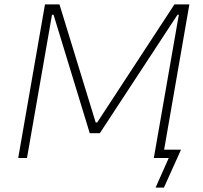

<svg xmlns="http://www.w3.org/2000/svg" viewBox="-20 -720 924 875"><path d="M63 0H103L217 -653H224L389 -113H435L789 -653H795L681 0H749L689 135H727L805 -38H728L843 -700H775L423 -162H416L251 -700H185Z"/></svg>

Font: Fixel Display 20240404 ExLight
Style: Italic
Weight: 200
Italic angle: -10°
Designer: AlfaBravo + MacPaw
Foundry: Kyrylo Tkachov, Marchela Mozhyna, Serhii Makarenko, Maria Weinstein, Zakhar Kryvoshyya
Version: Version 1.211;Glyphs 3.2 (3225)